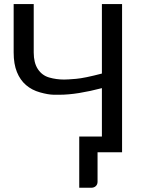

<svg xmlns="http://www.w3.org/2000/svg" viewBox="-20 -736 701 928"><path d="M570 -716.5V0H451.5V142.5Q451.5 155.5 443 163.5Q434.5 171.5 420.5 171.5H363V-76H472.5V-310Q415.5 -295 363 -286.5Q310.5 -278 265.5 -278Q263 -278 238 -278.2Q213 -278.5 173.5 -289.5Q134 -300.5 105.8 -324.8Q77.5 -349 61.8 -387.8Q46 -426.5 46 -482.5V-716.5H143V-482Q143 -432.5 163 -402Q183 -371.5 217.5 -361.5Q252 -351.5 290 -351.5Q307.5 -351.5 348 -355Q388.5 -358.5 472.5 -380.5V-716.5Z"/></svg>

Font: Lato
Style: Regular
Weight: 400
Designer: Lukasz Dziedzic with Adam Twardoch and Botio Nikoltchev
Foundry: tyPoland Lukasz Dziedzic
Version: Version 2.010; 2014-09-01; http://www.latofonts.com/; ttfaut